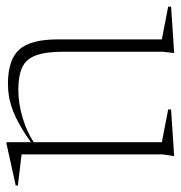

<svg xmlns="http://www.w3.org/2000/svg" viewBox="-10 -540 557 592"><g transform="rotate(90 268.0 -243.5)"><path d="M131 -161.5Q131 -107 142.2 -76.5Q153.5 -46 179.2 -34Q205 -22 249.5 -22Q290 -22 335.5 -35.5Q381 -49 416.5 -74L418.5 -66.5Q385 -42.5 358.5 -27.5Q332 -12.5 310.2 -4.5Q288.5 3.5 269.2 6.8Q250 10 230 10Q155.5 10 124.2 -25Q93 -60 93 -143V-464.5L-8 -484V-493L135 -502.5L131 -467ZM410 14.5V-65V-464.5L309 -484V-493L453 -502.5L447.5 -467V-32Q452 -31.5 464.2 -30Q476.5 -28.5 492 -26.8Q507.5 -25 521.5 -23.2Q535.5 -21.5 543.5 -20.5V-14L414.5 14.5Z"/></g></svg>

Font: Newsreader 60pt ExtraLight
Style: Regular
Weight: 250
Designer: Hugues Gentile
Foundry: Production Type
Version: Version 1.003